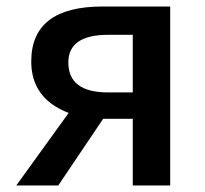

<svg xmlns="http://www.w3.org/2000/svg" viewBox="-20 -570 629 590"><path d="M388 -463H312Q190 -463 190 -378Q190 -286 312 -286H388ZM503 -550V0H388V-205H297L159 0H30L191 -223Q76 -267 76 -381Q76 -550 295 -550Z"/></svg>

Font: Noto Sans S Chinese Medium
Style: Regular
Weight: 500
Designer: Ryoko NISHIZUKA  (kana & ideographs); Paul D. Hunt (Latin, Greek & Cyrillic); Wenlong ZHANG  (bopomofo); Sandoll Communi
Foundry: Adobe Systems Incorporated
Version: Version 1.000;PS 1;hotconv 1.0.78;makeotf.lib2.5.61930